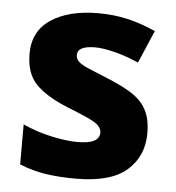

<svg xmlns="http://www.w3.org/2000/svg" viewBox="-45 -602 600 655"><g transform="rotate(5 254.5 -274.5)"><path d="M468 -165Q468 -87 413 -38.5Q358 10 238 10Q180 10 134.5 3Q89 -4 45 -22V-159Q93 -137 145 -126Q197 -115 232 -115Q272 -115 290 -125Q308 -135 308 -153Q308 -167 297.5 -177.5Q287 -188 261 -200Q235 -212 187 -231Q116 -260 80 -296.5Q44 -333 44 -401Q44 -479 105 -519Q166 -559 266 -559Q320 -559 367 -548Q414 -537 463 -515L415 -403Q375 -421 334 -431.5Q293 -442 266 -442Q205 -442 205 -411Q205 -398 214.5 -388.5Q224 -379 249.5 -368Q275 -357 322 -338Q371 -318 403.5 -296.5Q436 -275 452 -244Q468 -213 468 -165Z"/></g></svg>

Font: Noto Sans Cherokee ExtraBold
Style: Regular
Weight: 800
Designer: Monotype Design Team
Foundry: Monotype Imaging Inc.
Version: Version 2.001; ttfautohint (v1.8.4.7-5d5b)